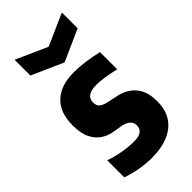

<svg xmlns="http://www.w3.org/2000/svg" viewBox="-250 -857 928 928"><g transform="rotate(-45 214.0 -392.5)"><path d="M60 -795 221 -723 383 -795V-687L222 -615L60 -687ZM193 10Q115 10 33 -18V-135Q65 -123 108 -115Q151 -107 189 -107Q254 -107 254 -153Q254 -194 194 -204Q170 -207 142 -213Q114 -219 90 -236Q66 -253 50 -285Q34 -317 34 -374Q34 -459 82 -504.5Q130 -550 219 -550Q254 -550 295.5 -544.5Q337 -539 378 -529V-412Q331 -422 304.5 -426Q278 -430 254 -430Q182 -430 182 -381Q182 -357 196.5 -346.5Q211 -336 237 -331Q264 -326 293.5 -319Q323 -312 348 -295Q373 -278 389.5 -247Q406 -216 406 -165Q406 -81 350.5 -35.5Q295 10 193 10Z"/></g></svg>

Font: Encode Sans Compressed
Style: ExtraBold
Weight: 800
Designer: Pablo Impallari, Andres Torresi
Foundry: Pablo Impallari, Andres Torresi
Version: Version 1.000; ttfautohint (v1.00) -l 8 -r 50 -G 200 -x 14 -